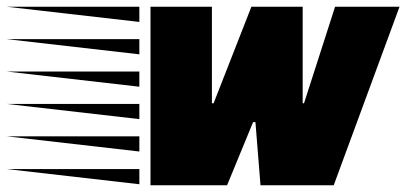

<svg xmlns="http://www.w3.org/2000/svg" viewBox="-193 -549 1204 569"><path d="M253 0V-529H435V-243H440L552 -529H704V-243H708L800 -529H991L796 0H579L564 -187H557L480 0ZM220 -529V-484L-173 -529ZM220 -433V-388L-173 -433ZM220 -337V-292L-173 -337ZM220 -241V-196L-173 -241ZM220 -145V-100L-173 -145ZM220 -48V-3L-173 -48Z"/></svg>

Font: Faster One
Style: Regular
Weight: 400
Designer: Eduardo Rodriguez Tunni
Foundry: Eduardo Rodriguez Tunni
Version: Version 1.002